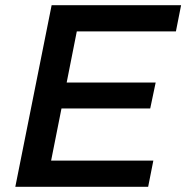

<svg xmlns="http://www.w3.org/2000/svg" viewBox="-20 -720 718 740"><path d="M237 -402H580L559 -302H217L177 -101H571L551 0H39L179 -700H678L658 -599H276Z"/></svg>

Font: Argentum Sans
Style: Italic
Weight: 400
Italic angle: -11.3099°
Designer: Julieta Ulanovsky, Owen Earl, Rasmus Andersson, Cristiano Sobral
Foundry: The Argentum Sans Project Authors
Version: Version 3.131; ttfautohint (v1.8.4.7-5d5b-dirty)